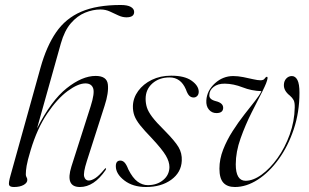

<svg xmlns="http://www.w3.org/2000/svg" viewBox="-20 -742 1238 770"><path d="M103 -140Q90 -97 86.8 -77Q83.5 -57 83.5 -43Q83.5 -36 86.5 -31.2Q89.5 -26.5 89.5 -20.5Q89.5 -8.5 74.5 -0.2Q59.5 8 36 8Q18.5 8 16.2 -1Q14 -10 22.5 -39.5L142.5 -470.5Q166.5 -556.5 204.8 -612.2Q243 -668 305.5 -695Q368 -722 464 -722Q491.5 -722 504.8 -714.2Q518 -706.5 518 -694Q518 -672.5 487 -672.5Q471 -672.5 454.5 -680.2Q438 -688 420.5 -696Q403 -704 383 -704Q352.5 -704 321.2 -691.2Q290 -678.5 264.2 -648.8Q238.5 -619 224 -567.5L128.5 -227Q185.5 -339 247.5 -388.2Q309.5 -437.5 363.5 -437.5Q408.5 -437.5 412.5 -403.8Q416.5 -370 399.5 -318L328.5 -96.5Q313 -48 317.8 -33Q322.5 -18 336 -18Q347 -18 362 -27.5Q377 -37 399 -63.5Q402 -68 404.5 -67Q406.5 -65.5 403.5 -60Q357 8 300.5 8Q240.5 8 266.5 -74.5L343.5 -315.5Q360.5 -369 353.5 -388.2Q346.5 -407.5 322.5 -407.5Q293 -407.5 251.2 -376.8Q209.5 -346 169.2 -286.2Q129 -226.5 103 -140Z M572.5 0.5Q609.5 0.5 634.2 -19.8Q659 -40 659.5 -72Q659.5 -93.5 645 -118.2Q630.5 -143 588.5 -188Q559 -218.5 542.2 -239.5Q525.5 -260.5 519 -278.2Q512.5 -296 513 -317Q514 -349.5 534.2 -377.2Q554.5 -405 588.8 -421.8Q623 -438.5 666.5 -438.5Q720 -438.5 748.2 -418.5Q776.5 -398.5 777 -374.5Q777 -363.5 771 -357.2Q765 -351 756.5 -351Q746.5 -351 739.2 -358Q732 -365 725.5 -383.5Q705 -431.5 660 -431.5Q618.5 -431.5 591.2 -407.5Q564 -383.5 564 -345.5Q564 -328 569 -311.5Q574 -295 590.2 -273.2Q606.5 -251.5 640.5 -218Q681.5 -176.5 696 -152Q710.5 -127.5 709 -97.5Q707 -50.5 666.8 -21.2Q626.5 8 565.5 8Q513 8 478.8 -18.2Q444.5 -44.5 444.5 -75.5Q444.5 -98 462.5 -98Q472 -98 479.5 -90.2Q487 -82.5 494.5 -63Q512 -28 531.5 -13.8Q551 0.5 572.5 0.5Z M1181 -370Q1181 -292 1158 -223.5Q1135 -155 1097.2 -103Q1059.5 -51 1013.8 -21.5Q968 8 922 8Q891.5 8 875.8 -9.2Q860 -26.5 860 -65.5Q860 -104 875 -142.2Q890 -180.5 912.8 -216Q935.5 -251.5 959.8 -282.5Q984 -313.5 1003 -337.5Q1022 -361.5 1028.5 -376.5Q989 -377.5 952.8 -391.8Q916.5 -406 882 -406.5Q854 -407 836.8 -393.5Q819.5 -380 819.5 -361Q818 -343.5 845 -336.5Q876 -329 875 -308.5Q874 -288.5 848 -288.5Q829.5 -288.5 817.8 -302.5Q806 -316.5 807.5 -339.5Q810 -379 842 -408Q874 -437 915.5 -437Q934 -437 955.5 -432.8Q977 -428.5 995.5 -424.2Q1014 -420 1024.5 -420Q1037 -420 1041.5 -427Q1046 -434 1050.5 -434Q1053.5 -434 1053 -428Q1052 -420 1046.8 -407Q1041.5 -394 1033 -377V-376Q1032.5 -376 1032.5 -376Q1014 -340 989 -290.5Q964 -241 944.8 -187Q925.5 -133 925.5 -83Q925.5 -17.5 964.5 -17Q995.5 -17 1029.5 -41.8Q1063.5 -66.5 1093.2 -108.2Q1123 -150 1142 -202.8Q1161 -255.5 1162 -311Q1162.5 -331 1157.5 -340.5Q1152.5 -350 1142.5 -358.5Q1117.5 -378 1118.5 -402Q1119 -417.5 1128.2 -427.2Q1137.5 -437 1150.5 -437Q1164.5 -437 1172.8 -421.2Q1181 -405.5 1181 -370Z"/></svg>

Font: Fraunces 144pt Light
Style: Italic
Weight: 300
Italic angle: -16°
Version: Version 1.000;[0bf87f6ff]